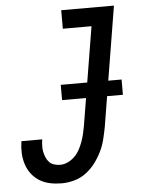

<svg xmlns="http://www.w3.org/2000/svg" viewBox="-53 -777 606 827"><g transform="rotate(-5 250.0 -363.5)"><path d="M181 8Q155 8 130.5 3Q106 -2 85.5 -14.5Q65 -27 50.5 -46Q36 -65 28.5 -88.5Q21 -112 20 -137Q19 -162 23 -188H113Q111 -174 110.5 -160.5Q110 -147 112.5 -134.5Q115 -122 120 -110Q125 -98 133.5 -89Q142 -80 155 -76Q168 -72 181 -72Q198 -72 214.5 -80Q231 -88 244 -101Q257 -114 265.5 -130Q274 -146 280 -162.5Q286 -179 290 -196Q294 -213 297 -230L367 -655H243V-735H471L386 -217Q381 -191 374.5 -164.5Q368 -138 355.5 -112.5Q343 -87 325.5 -64Q308 -41 285 -24Q262 -7 234.5 0.5Q207 8 181 8ZM213 -349V-415H476V-349Z"/></g></svg>

Font: Iosevka Curly Slab Medium
Style: Italic
Weight: 500
Italic angle: -9°
Monospace: yes
Designer: Belleve Invis
Foundry: Belleve Invis
Version: Version 22.1.2; ttfautohint (v1.8.4)